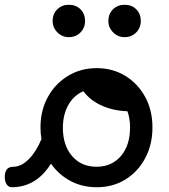

<svg xmlns="http://www.w3.org/2000/svg" viewBox="-57 -772 708 806"><path d="M-1 -72Q32 -72 63.5 -103.5Q95 -135 117 -188Q113 -212 113 -237Q113 -309 144 -365Q175 -421 228.5 -453.5Q282 -486 349 -486Q416 -486 469 -453.5Q522 -421 552.5 -365Q583 -309 583 -237Q583 -165 552.5 -108Q522 -51 469.5 -18.5Q417 14 349 14Q288 14 238.5 -12.5Q189 -39 157 -85Q95 14 -8 14Q-21 14 -29 2Q-37 -10 -37 -29Q-37 -72 -1 -72ZM348 -72Q412 -72 450.5 -117Q489 -162 489 -237Q489 -274 478 -305Q418 -307 369.5 -329Q321 -351 293 -389Q253 -372 230 -331.5Q207 -291 207 -235Q207 -162 245.5 -117Q284 -72 348 -72ZM466 -616Q438 -616 418 -636Q398 -656 398 -684Q398 -714 417.5 -733Q437 -752 466 -752Q496 -752 515 -733Q534 -714 534 -684Q534 -655 514.5 -635.5Q495 -616 466 -616ZM232 -616Q204 -616 184 -636Q164 -656 164 -684Q164 -714 183.5 -733Q203 -752 232 -752Q262 -752 281 -733Q300 -714 300 -684Q300 -655 280.5 -635.5Q261 -616 232 -616Z"/></svg>

Font: Borel
Style: Regular
Weight: 400
Designer: Rosalie Wagner
Foundry: ANRT
Version: Version 1.007; ttfautohint (v1.8.4.7-5d5b)